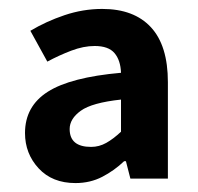

<svg xmlns="http://www.w3.org/2000/svg" viewBox="-20 -832 443 430"><path d="M149 -422Q97 -422 66.5 -455Q36 -488 36 -534Q36 -594 87 -626.5Q138 -659 251 -669Q250 -697 236.5 -713Q223 -729 192 -729Q167 -729 139.5 -718.5Q112 -708 86 -694L48 -763Q83 -784 124.5 -798Q166 -812 209 -812Q280 -812 318 -771Q356 -730 356 -648V-432H272L262 -471H258Q236 -450 209 -436Q182 -422 149 -422ZM184 -503Q202 -503 218 -512Q234 -521 251 -537V-609Q186 -602 161 -584Q136 -566 136 -543Q136 -503 184 -503Z"/></svg>

Font: Source Han Sans TC
Style: Bold
Weight: 700
Designer: Ryoko NISHIZUKA Ë•øÂ°öÊ∂ºÂ≠ê (kana, bopomofo & ideographs); Paul D. Hunt (Latin, Greek & Cyrillic); Sandoll Communicatio
Foundry: Adobe
Version: Version 2.004;hotconv 1.0.118;makeotfexe 2.5.65603